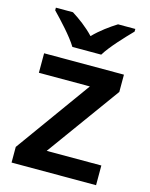

<svg xmlns="http://www.w3.org/2000/svg" viewBox="-115 -840 712 913"><g transform="rotate(15 240.5 -383.0)"><path d="M169 -606H311C338 -651 400 -716 436 -753V-766H351C316 -744 274 -714 239 -678C205 -714 164 -744 129 -766H45V-753C81 -716 142 -651 169 -606ZM448 0V-97H179L440 -457V-542H47V-446H298L32 -77V0Z"/></g></svg>

Font: Noto Sans Bengali UI SemiBold
Style: Regular
Weight: 600
Designer: Jelle Bosma - Monotype Design Team
Foundry: Monotype Imaging Inc.
Version: Version 2.003